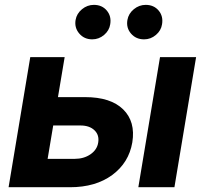

<svg xmlns="http://www.w3.org/2000/svg" viewBox="-20 -785 857 805"><path d="M223 -377.8H337Q443.9 -377.8 496.3 -326.5Q548.7 -275.2 534.8 -188.2Q520.2 -102.6 450.5 -51.3Q380.7 0 273.4 0H16L106.9 -545.5H251.1ZM560 0 650.9 -545.5H802.2L711.3 0ZM203.1 -258.9 179.7 -119H293.3Q331.7 -119 359.4 -138.1Q387.1 -157.3 391.7 -187.1Q397 -218.8 376.1 -238.8Q355.1 -258.9 317.5 -258.9ZM584.2 -620Q550.1 -620 529.3 -644.2Q508.5 -668.3 514.2 -701.3Q518.8 -728 541 -746.3Q563.2 -764.6 590.9 -764.6Q625 -764.6 645.1 -740.8Q665.1 -717 659.4 -683.2Q655.5 -657 633.7 -638.5Q611.9 -620 584.2 -620ZM366.8 -620Q333.1 -620 312.3 -644.4Q291.5 -668.7 296.9 -701.3Q301.5 -728 323.7 -746.3Q345.9 -764.6 373.6 -764.6Q407.7 -764.6 427.7 -740.8Q447.8 -717 442.1 -683.2Q438.2 -657 416.4 -638.5Q394.5 -620 366.8 -620Z"/></svg>

Font: Karasuma Gothic
Style: Bold Italic
Weight: 700
Italic angle: 9.39998°
Designer: Rasmus Andersson / Ryoko Nishizuka
Foundry: Genbu
Version: Version 1.00